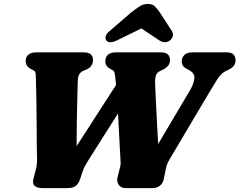

<svg xmlns="http://www.w3.org/2000/svg" viewBox="-20 -970 1234 990"><path d="M917 -653Q917 -673.5 931 -686.8Q945 -700 971 -700H1148.5Q1174.5 -700 1184.5 -688.5Q1194.5 -677 1194.5 -659Q1194.5 -628.5 1162 -612.5L1142 -602.5Q1120 -591.5 1101.5 -562.8Q1083 -534 1059 -493.5L855 -149.5Q844 -132 839.5 -117Q835 -102 831.5 -81L825 -49.5Q821 -26 805.2 -13Q789.5 0 766.5 0H628Q604 0 592 -17.2Q580 -34.5 586.5 -58L595 -91.5Q597.5 -101.5 600 -112.2Q602.5 -123 602 -133.5Q599 -177 595.8 -245.2Q592.5 -313.5 588.5 -385L432 -138Q423 -123.5 416.2 -110.5Q409.5 -97.5 403.5 -78.5L393 -46.5Q385.5 -24 371.2 -12Q357 0 324.5 0H201.5Q138 0 153 -51L164.5 -95Q168 -107.5 169.8 -121.2Q171.5 -135 171 -155Q170 -181.5 169.5 -232Q169 -282.5 168.8 -343.5Q168.5 -404.5 167.5 -463.5Q166.5 -522.5 165 -566Q165 -579 163.5 -591Q162 -603 151.5 -608L141 -613Q127 -620.5 119.8 -630.2Q112.5 -640 112.5 -656.5Q112.5 -676 126.2 -688Q140 -700 166.5 -700H411Q438.5 -700 449 -689Q459.5 -678 459.5 -660Q459.5 -627.5 426 -611.5L410.5 -605.5Q382 -594 381 -553Q380 -523 378.8 -469.5Q377.5 -416 376.2 -350Q375 -284 375 -216.5L578.5 -532Q576.5 -549.5 575 -564.5Q573 -585 570.8 -594.5Q568.5 -604 560 -608.5L546.5 -616Q523 -629.5 523 -652Q523 -700 578 -700H810.5Q856.5 -700 856.5 -659Q856.5 -642.5 846.2 -630.5Q836 -618.5 819.5 -610.5L804.5 -603.5Q789 -596 783.8 -580.2Q778.5 -564.5 780 -536Q781 -511 783.2 -460.8Q785.5 -410.5 788.8 -348.5Q792 -286.5 795.5 -227.5L960 -505Q978.5 -537 982 -564.5Q985.5 -592 955 -608.5L937.5 -618Q917 -630 917 -653ZM855.5 -761Q829 -742 798 -764L709 -823.5L587.5 -764Q545 -742 528.5 -761Q522 -768 524.8 -782Q527.5 -796 546.5 -811L656.5 -906Q681 -925 699.8 -937.2Q718.5 -949.5 742.5 -949.5Q766.5 -949.5 778.5 -937.2Q790.5 -925 804 -906L865.5 -811Q875.5 -796 870.5 -782Q865.5 -768 855.5 -761Z"/></svg>

Font: Fraunces 9pt Soft Black
Style: Italic
Weight: 900
Italic angle: -16°
Version: Version 1.000;[b76b70a41]